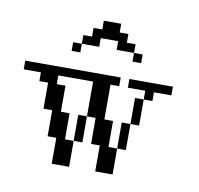

<svg xmlns="http://www.w3.org/2000/svg" viewBox="-56 -473 551 531"><g transform="rotate(10 219.5 -207.5)"><path d="M170.4 -72.8V-146H194.8V-72.8ZM292.5 -72.8V-146H316.9V-72.8ZM316.9 -146V-219.2H341.3V-146ZM121.6 0V-72.8H97.2V-146H72.8V-219.2H48.3V-243.7H0V-268.1H268.1V-243.7H243.7V-146H268.1V-72.8H292.5V0H243.7V-72.8H219.2V-146H194.8V-243.7H97.2V-219.2H121.6V-146H146V-72.8H170.4V0ZM341.3 -219.2V-243.7H292.5V-268.1H414.6V-243.7H365.7V-219.2ZM121.6 -316.9V-341.3H146V-316.9ZM292.5 -316.9V-341.3H316.9V-316.9ZM146 -341.3V-365.7H170.4V-390.1H194.8V-414.6H243.7V-390.1H268.1V-365.7H292.5V-341.3H243.7V-365.7H194.8V-341.3Z"/></g></svg>

Font: FS Mondwest Regular
Style: Regular
Weight: 400
Designer: NZWStudios2024
Foundry: https://fontstruct.com
Version: Version 1.0